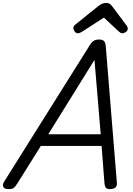

<svg xmlns="http://www.w3.org/2000/svg" viewBox="-63 -1287 916 1321"><path d="M-6 14Q-32 14 -40 -1Q-48 -16 -34 -38L554 -975Q568 -998 582 -1006.5Q596 -1015 621 -1015Q640 -1015 651.5 -1005.5Q663 -996 665 -965L741 -31Q744 -11 732.5 1.5Q721 14 695 14Q673 14 666 5.5Q659 -3 656 -23L636 -283H218L57 -26Q41 0 30.5 7Q20 14 -6 14ZM269 -363H630L587 -875ZM472 -1058Q460 -1058 451 -1070Q442 -1082 442 -1093Q442 -1102 445 -1107Q448 -1112 453 -1116L612 -1244Q627 -1256 640 -1261.5Q653 -1267 669 -1267Q683 -1267 693 -1260Q703 -1253 711 -1241L809 -1110Q814 -1103 815 -1098Q816 -1093 816 -1088Q816 -1076 803 -1067Q790 -1058 780 -1058Q771 -1058 764 -1063Q757 -1068 749 -1075L652 -1166L502 -1069Q495 -1065 487.5 -1061.5Q480 -1058 472 -1058Z"/></svg>

Font: Playwrite AU QLD
Style: Regular
Weight: 400
Designer: Veronika Burian, José Scaglione
Foundry: TypeTogether
Version: Version 1.002